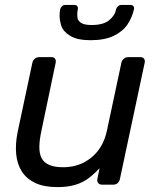

<svg xmlns="http://www.w3.org/2000/svg" viewBox="-20 -753 642 783"><path d="M52 -215 112 -497Q114 -507 122 -513.5Q130 -520 140 -520H190Q200 -520 204.5 -513.5Q209 -507 207 -497L149 -220Q141 -183 140.5 -155Q140 -127 149.5 -108.5Q159 -90 180.5 -80.5Q202 -71 238 -71Q304 -71 352.5 -110.5Q401 -150 416 -220L475 -497Q477 -507 485 -513.5Q493 -520 503 -520H552Q563 -520 567.5 -513.5Q572 -507 570 -497L469 -23Q467 -13 460 -6.5Q453 0 442 0H396Q386 0 380.5 -6.5Q375 -13 377 -23L386 -67Q369 -49 352.5 -35Q336 -21 316.5 -11Q297 -1 272 4.5Q247 10 214 10Q160 10 124.5 -6.5Q89 -23 69.5 -53Q50 -83 46 -124.5Q42 -166 52 -215ZM349 -589Q295 -589 266 -607Q237 -625 230 -648Q223 -671 223 -689Q223 -701 225 -714Q227 -722 232.5 -727.5Q238 -733 248 -733H282Q291 -733 294.5 -728.5Q298 -724 298 -719Q298 -717 297 -714Q295 -703 295 -694Q295 -689 296 -679.5Q297 -670 309.5 -660.5Q322 -651 354 -651Q401 -651 425 -670.5Q449 -690 453 -714Q455 -722 461 -727.5Q467 -733 476 -733H511Q520 -733 523.5 -728.5Q527 -724 527 -719Q527 -717 526 -714Q519 -682 500 -653.5Q481 -625 444 -607Q407 -589 349 -589Z"/></svg>

Font: SVN-Rubik
Style: Italic
Weight: 400
Italic angle: -12°
Designer: Hubert and Fischer
Foundry: Hubert & Fischer
Version: Version 2.101; ttfautohint (v1.8.3)